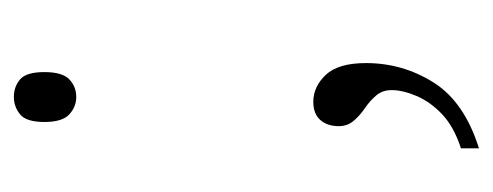

<svg xmlns="http://www.w3.org/2000/svg" viewBox="-237 -320 711 277"><g transform="rotate(-90 118.5 -181.5)"><path d="M43 128Q74 118 92 101Q110 84 118.5 64Q127 44 127 28Q127 15 119.5 6Q112 -3 101 -10.5Q90 -18 82.5 -27Q75 -36 75 -48Q75 -65 84 -75Q93 -85 110 -85Q132 -85 149 -67Q166 -49 166 -9Q166 44 138 88.5Q110 133 43 154ZM117 -427Q103 -427 92 -437Q81 -447 81 -473Q81 -499 92 -508Q103 -517 117 -517Q132 -517 142.5 -508Q153 -499 153 -473Q153 -447 142.5 -437Q132 -427 117 -427Z"/></g></svg>

Font: Noto Serif Hebrew ExtraLight
Style: Regular
Weight: 250
Version: Version 2.003